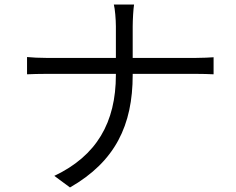

<svg xmlns="http://www.w3.org/2000/svg" viewBox="-20 -791 1040 845"><path d="M99 -540V-464C118 -465 154 -466 191 -466H490V-461C490 -252 405 -105 219 -17L288 34C487 -80 564 -240 564 -461V-466H836C866 -466 906 -465 920 -464V-539C906 -538 869 -536 837 -536H564V-674C564 -704 567 -753 570 -771H481C486 -753 490 -705 490 -675V-536H189C154 -536 118 -538 99 -540Z"/></svg>

Font: Noto Sans CJK HK DemiLight
Style: Regular
Weight: 350
Designer: Ryoko NISHIZUKA 西塚涼子 (kana, bopomofo & ideographs); Paul D. Hunt (Latin, Greek & Cyrillic); Sandoll Communications 산돌커뮤니
Foundry: Adobe
Version: Version 2.004;hotconv 1.0.118;makeotfexe 2.5.65603